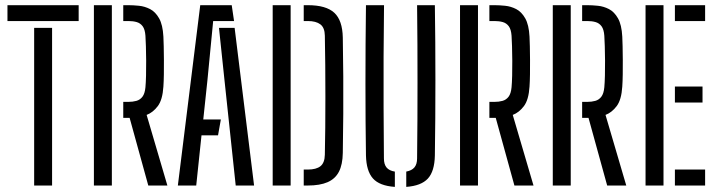

<svg xmlns="http://www.w3.org/2000/svg" viewBox="-20 -716 2766 741"><path d="M111.8 0V-608.5H181V0ZM8.8 -634.8V-696H283.6V-634.8Z M342.4 0V-696H411.7V0ZM626 0H552.3L480.3 -261H455.7V-322.8H475.1Q492.3 -322.8 506.4 -326.7Q520.5 -330.6 529.8 -342.7Q539 -354.7 541.3 -379.1Q542.9 -396.4 543.6 -424Q544.3 -451.5 544.1 -481.5Q543.9 -511.6 543.1 -537.6Q542.3 -563.6 541.3 -578.1Q539.5 -602.8 530.5 -614.8Q521.4 -626.9 507.4 -630.8Q493.4 -634.8 475.9 -634.8H455.7V-696H475.9Q494.4 -696 516.6 -693.7Q538.7 -691.5 559.3 -680.9Q579.8 -670.3 594 -645.3Q608.2 -620.4 610.6 -574.8Q611.5 -560.8 611.9 -536.8Q612.4 -512.7 612.6 -484.6Q612.8 -456.4 612.4 -429.1Q612 -401.8 610.6 -381.8Q607.4 -330.6 588.8 -306.2Q570.2 -281.7 545.9 -272.5Z M666.4 0 752.8 -696H874.3L883.3 -634.8H802.7L780.6 -406.7L764.5 -255H832.4L821.5 -193.8H757.7L737.3 0ZM889.7 0 846.3 -407.4 825.1 -608.5H885.5L960.6 0Z M1168.3 -634.8H1152.2V-696H1168.3Q1238.4 -696 1270.1 -666.8Q1301.8 -637.5 1303 -570.8Q1304.4 -494.8 1304.8 -421.8Q1305.3 -348.8 1304.8 -275.7Q1304.4 -202.5 1303 -125.8Q1302.3 -81 1288.1 -53.4Q1273.9 -25.8 1244.3 -12.9Q1214.8 0 1167.5 0H1152.2V-61.6H1167.5Q1200.6 -61.6 1216.9 -74.7Q1233.2 -87.9 1233.7 -119.1Q1234.8 -167.8 1235.3 -224.7Q1235.8 -281.7 1235.8 -342.4Q1235.8 -403.1 1235.3 -463.2Q1234.7 -523.4 1233.7 -578.3Q1233.2 -609.4 1216.3 -622.1Q1199.4 -634.8 1168.3 -634.8ZM1032.4 0V-696H1101.7V0Z M1503.9 5.3Q1444.6 1.2 1419.2 -27.4Q1393.7 -56.1 1392.4 -116.2Q1391.4 -177.8 1390.9 -248Q1390.4 -318.3 1390.4 -393.4Q1390.4 -468.6 1390.9 -545.2Q1391.4 -621.8 1392.4 -696H1462.1Q1460.9 -594.1 1460.4 -496.2Q1460 -398.3 1460.4 -301.3Q1460.7 -204.3 1461.7 -104.7Q1461.7 -82 1471.8 -69.6Q1481.9 -57.3 1503.9 -53.7ZM1547.9 5.3V-53.8Q1569.3 -57.8 1579.5 -70Q1589.7 -82.2 1589.7 -104.9Q1590.7 -183.5 1591 -255.9Q1591.3 -328.3 1591.3 -399.1Q1591.3 -470 1591 -543.1Q1590.7 -616.3 1589.7 -696H1658.3Q1659.4 -626.2 1659.9 -553Q1660.4 -479.8 1660.4 -405.6Q1660.4 -331.4 1659.9 -258.4Q1659.3 -185.5 1658.3 -115.6Q1657.1 -54.8 1631.3 -26.8Q1605.4 1.2 1547.9 5.3Z M1755.4 0V-696H1824.7V0ZM2039 0H1965.3L1893.3 -261H1868.7V-322.8H1888.1Q1905.3 -322.8 1919.4 -326.7Q1933.5 -330.6 1942.8 -342.7Q1952 -354.7 1954.3 -379.1Q1955.9 -396.4 1956.6 -424Q1957.3 -451.5 1957.1 -481.5Q1956.9 -511.6 1956.1 -537.6Q1955.3 -563.6 1954.3 -578.1Q1952.5 -602.8 1943.5 -614.8Q1934.4 -626.9 1920.4 -630.8Q1906.4 -634.8 1888.9 -634.8H1868.7V-696H1888.9Q1907.4 -696 1929.6 -693.7Q1951.7 -691.5 1972.3 -680.9Q1992.8 -670.3 2007 -645.3Q2021.2 -620.4 2023.6 -574.8Q2024.5 -560.8 2024.9 -536.8Q2025.4 -512.7 2025.6 -484.6Q2025.8 -456.4 2025.4 -429.1Q2025 -401.8 2023.6 -381.8Q2020.4 -330.6 2001.8 -306.2Q1983.2 -281.7 1958.9 -272.5Z M2113.4 0V-696H2182.7V0ZM2397 0H2323.3L2251.3 -261H2226.7V-322.8H2246.1Q2263.3 -322.8 2277.4 -326.7Q2291.5 -330.6 2300.8 -342.7Q2310 -354.7 2312.3 -379.1Q2313.9 -396.4 2314.6 -424Q2315.3 -451.5 2315.1 -481.5Q2314.9 -511.6 2314.1 -537.6Q2313.3 -563.6 2312.3 -578.1Q2310.5 -602.8 2301.5 -614.8Q2292.4 -626.9 2278.4 -630.8Q2264.4 -634.8 2246.9 -634.8H2226.7V-696H2246.9Q2265.4 -696 2287.6 -693.7Q2309.7 -691.5 2330.3 -680.9Q2350.8 -670.3 2365 -645.3Q2379.2 -620.4 2381.6 -574.8Q2382.5 -560.8 2382.9 -536.8Q2383.4 -512.7 2383.6 -484.6Q2383.8 -456.4 2383.4 -429.1Q2383 -401.8 2381.6 -381.8Q2378.4 -330.6 2359.8 -306.2Q2341.2 -281.7 2316.9 -272.5Z M2471.4 0V-696H2540.7V0ZM2584.7 0V-61.6H2701.3V0ZM2584.7 -320.4V-382H2691.3V-320.4ZM2584.7 -634.8V-696H2701.3V-634.8Z"/></svg>

Font: Big Shoulders Stencil Display SC Thin
Style: Regular
Weight: 100
Designer: Patric King
Foundry: XO Type Co
Version: Version 2.001